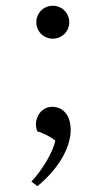

<svg xmlns="http://www.w3.org/2000/svg" viewBox="-20 -475 370 666"><path d="M106 -397.9Q106 -409.7 110.4 -420.2Q114.7 -430.7 122.6 -438.5Q130.4 -446.3 140.9 -450.7Q151.4 -455.1 163.1 -455.1Q174.8 -455.1 185.3 -450.7Q195.8 -446.3 203.6 -438.5Q211.4 -430.7 215.8 -420.2Q220.2 -409.7 220.2 -397.9Q220.2 -386.2 215.8 -375.7Q211.4 -365.2 203.6 -357.4Q195.8 -349.6 185.3 -345.2Q174.8 -340.8 163.1 -340.8Q151.4 -340.8 140.9 -345.2Q130.4 -349.6 122.6 -357.4Q114.7 -365.2 110.4 -375.7Q106 -386.2 106 -397.9ZM88.9 154.8Q104 138.7 117.7 119.9Q131.3 101.1 142.6 82Q153.8 63 161.4 44.9Q168.9 26.9 171.9 12.7Q167 8.3 159.7 3.7Q152.3 -1 143.8 -5.4Q135.3 -9.8 126.7 -13.4Q118.2 -17.1 110.4 -18.6Q106.9 -23.4 105.7 -31.7Q104.5 -40 104.5 -44.9Q104.5 -52.7 107.7 -63.2Q110.8 -73.7 117.7 -82.8Q124.5 -91.8 135.5 -98.1Q146.5 -104.5 162.1 -104.5Q173.3 -104.5 184.6 -100.1Q195.8 -95.7 204.8 -86.2Q213.9 -76.7 219.5 -61.3Q225.1 -45.9 225.1 -23.4Q225.1 -2 218 21.7Q210.9 45.4 196.8 70.6Q182.6 95.7 160.9 121.1Q139.2 146.5 109.9 170.9Z"/></svg>

Font: Proza Libre
Style: Light
Weight: 300
Designer: Jasper de Waard
Foundry: Jasper de Waard
Version: Version 1.000; ttfautohint (v1.4.1.8-43bc)